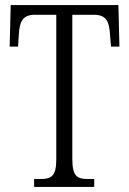

<svg xmlns="http://www.w3.org/2000/svg" viewBox="-20 -734 508 754"><path d="M114 0H350V-31H326C283 -31 264 -41 264 -111V-676H349C398 -676 409 -648 412 -599L416 -551H449L445 -714H22L18 -551H51L54 -599C57 -648 68 -676 117 -676H201V-108C201 -41 181 -31 138 -31H114Z"/></svg>

Font: Noto Serif Thai ExtraCondensed Light
Style: Regular
Weight: 300
Width: 2
Designer: Monotype Design Team
Foundry: Monotype Imaging Inc.
Version: Version 2.002